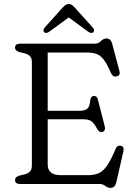

<svg xmlns="http://www.w3.org/2000/svg" viewBox="-20 -918 678 958"><path d="M55 -680Q55 -700 80.5 -700H453.5Q470.5 -700 483.5 -713Q496.5 -726 511.5 -726Q533 -726 540 -699L576 -563Q582 -540 560.5 -536.5Q542 -533 532.5 -556Q513 -602 495.5 -623Q478 -644 458.2 -650Q438.5 -656 412.5 -656H218V-365H372Q404.5 -365 416 -375.8Q427.5 -386.5 430 -415Q432.5 -437.5 446 -439Q463.5 -441 468.5 -420.5L502.5 -288Q508 -265 490.5 -259.5Q475.5 -255.5 464.5 -275Q451 -301.5 437.2 -312.2Q423.5 -323 394 -323H218V-97Q218 -44 283 -44H419.5Q449.5 -44 471.8 -53.5Q494 -63 513.8 -91Q533.5 -119 556.5 -174.5Q564.5 -194 581.5 -191Q601.5 -187.5 595.5 -162L560 -7Q553.5 19.5 531.5 19.5Q517.5 19.5 505.2 9.8Q493 0 477 0H80.5Q55 0 55 -20Q55 -35 77 -42L101 -47.5Q119 -52 129 -62Q139 -72 139 -91.5V-608.5Q139 -628 129 -638Q119 -648 101 -652.5L77 -658Q55 -665 55 -680ZM225.5 -759.5Q210.5 -749.5 201 -756.5Q197 -760 196.8 -766.5Q196.5 -773 202.5 -780L291 -878.5Q299.5 -887.5 306.5 -892.8Q313.5 -898 323.5 -898Q333 -898 339.8 -892.8Q346.5 -887.5 354.5 -878.5L443.5 -780Q449.5 -773 449.2 -766.5Q449 -760 445 -756.5Q435.5 -749.5 420.5 -759.5L323 -831Z"/></svg>

Font: Fraunces 9pt SuperSoft Light
Style: Regular
Weight: 300
Version: Version 1.000;[b76b70a41]